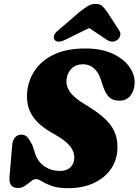

<svg xmlns="http://www.w3.org/2000/svg" viewBox="-20 -970 724 1004"><path d="M336.5 14Q283 14 250.5 2.2Q218 -9.5 199.2 -21.5Q180.5 -33.5 168.5 -33.5Q156 -33.5 141.8 -21.8Q127.5 -10 110.5 1.5Q93.5 13 74 13Q51 13 39.5 0Q28 -13 29.5 -42.5L43 -202.5Q44.5 -233.5 57.5 -249.8Q70.5 -266 92 -266Q111.5 -266 124 -251.8Q136.5 -237.5 150 -209.5L166 -160Q182.5 -118.5 216.8 -97.2Q251 -76 292.5 -76Q325.5 -76 344.5 -91.8Q363.5 -107.5 367.5 -133.5Q373 -168.5 349.2 -201.5Q325.5 -234.5 259.5 -271Q180.5 -314.5 147.5 -367.5Q114.5 -420.5 122.5 -493.5Q129.5 -555 165 -605.8Q200.5 -656.5 265.5 -686.5Q330.5 -716.5 425.5 -716.5Q510 -716.5 568.5 -689.5Q627 -662.5 656.5 -620.5Q686 -578.5 684 -533.5Q682.5 -496 662.2 -469.8Q642 -443.5 603.5 -443.5Q573.5 -443.5 554.2 -458.8Q535 -474 520 -515.5L507 -555Q494.5 -593.5 470.2 -613.8Q446 -634 414.5 -634Q377.5 -634 355.5 -613Q333.5 -592 328.5 -558Q323 -523.5 345.5 -490.2Q368 -457 429.5 -421Q499 -379.5 536 -341.8Q573 -304 585.2 -264Q597.5 -224 593 -176.5Q587.5 -122 554.5 -78.8Q521.5 -35.5 465.8 -10.8Q410 14 336.5 14ZM593 -761Q566.5 -742 535.5 -764L446.5 -823.5L325 -764Q282.5 -742 266 -761Q259.5 -768 262.2 -782Q265 -796 284 -811L394 -906Q418.5 -925 437.2 -937.2Q456 -949.5 480 -949.5Q504 -949.5 516 -937.2Q528 -925 541.5 -906L603 -811Q613 -796 608 -782Q603 -768 593 -761Z"/></svg>

Font: Fraunces 9pt S050 Black
Style: Italic
Weight: 900
Italic angle: -16°
Version: Version 1.000; ttfautohint (v1.8.3)